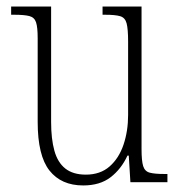

<svg xmlns="http://www.w3.org/2000/svg" viewBox="-20 -556 550 586"><path d="M234 10Q167 10 131 -35.5Q95 -81 95 -184V-439Q95 -473 90 -488Q85 -503 69.5 -507Q54 -511 23 -511H14V-536H136V-184Q136 -132 146 -96Q156 -60 179.5 -41.5Q203 -23 242 -23Q286 -23 314.5 -48Q343 -73 357 -114.5Q371 -156 371 -205V-429Q371 -467 366.5 -484.5Q362 -502 347 -506.5Q332 -511 300 -511H293V-536H412V-101Q412 -65 417 -49Q422 -33 437 -29Q452 -25 481 -25H491V0H378L373 -81H369Q350 -40 317.5 -15Q285 10 234 10Z"/></svg>

Font: Noto Serif Khmer Condensed ExtraLight
Style: Regular
Weight: 250
Width: 3
Designer: Danh Hong and the Monotype Design Team
Foundry: Monotype Imaging Inc.
Version: Version 2.004